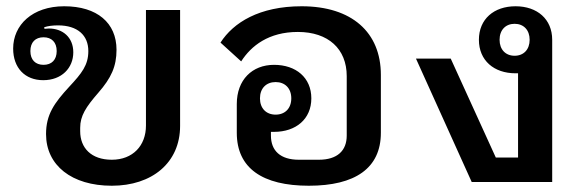

<svg xmlns="http://www.w3.org/2000/svg" viewBox="-20 -581 1878 613"><path d="M337 12C465 12 555 -61 555 -179V-549H446V-180C446 -116 404 -71 337 -71C271 -71 236 -109 236 -162V-173C236 -211 254 -239 294 -285C335 -332 352 -369 352 -422C352 -508 290 -561 185 -561C83 -561 22 -501 22 -426C22 -364 60 -325 118 -325C177 -325 214 -364 214 -414C214 -462 180 -490 136 -490C131 -490 127 -489 122 -489L121 -494C133 -498 148 -500 165 -500C228 -500 262 -468 262 -418C262 -373 241 -347 201 -304C153 -252 127 -215 127 -153C127 -53 209 12 337 12ZM119 -374C93 -374 77 -390 77 -418C77 -446 93 -462 119 -462C145 -462 161 -446 161 -418C161 -390 145 -374 119 -374Z M966 12C1114 12 1196 -44 1196 -157V-342C1196 -478 1103 -561 943 -561C808 -561 725 -509 684 -445L750 -385C782 -435 838 -479 931 -479C1028 -479 1087 -425 1087 -338V-148C1087 -100 1057 -71 998 -71H934C875 -71 845 -100 845 -148V-160H855C925 -160 974 -201 974 -267C974 -333 925 -374 855 -374C785 -374 736 -326 736 -249V-157C736 -44 818 12 966 12ZM860 -215C830 -215 810 -235 810 -267C810 -299 830 -319 860 -319C890 -319 910 -299 910 -267C910 -235 890 -215 860 -215Z M1743 0V-454C1743 -520 1695 -561 1626 -561C1557 -561 1509 -520 1509 -454C1509 -388 1557 -347 1626 -347H1634V-78H1563L1419 -394H1308L1486 0ZM1623 -403C1594 -403 1575 -423 1575 -454C1575 -485 1594 -505 1623 -505C1652 -505 1671 -485 1671 -454C1671 -423 1652 -403 1623 -403Z"/></svg>

Font: IBM Plex Thai Looped Medium
Style: Regular
Weight: 500
Designer: Mike Abbink, Paul van der Laan, Pieter van Rosmalen, Ben Mitchell, Mark Frömberg
Foundry: Bold Monday
Version: Version 1.0